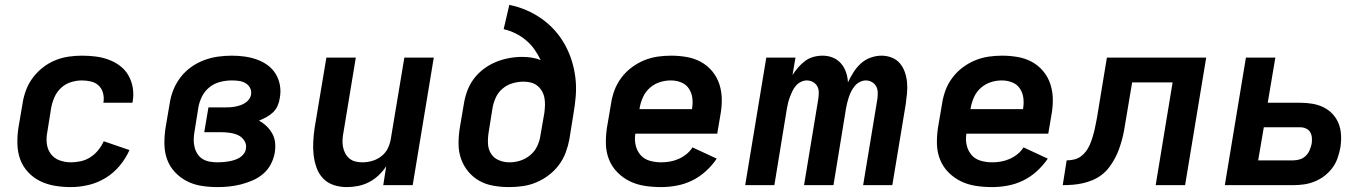

<svg xmlns="http://www.w3.org/2000/svg" viewBox="-20 -755 5590 783"><path d="M269 8Q235 8 203 2.5Q171 -3 143.5 -16.5Q116 -30 94.5 -53Q73 -76 62.5 -105Q52 -134 51 -167Q50 -200 55 -233L72 -333Q76 -360 86 -387Q96 -414 113.5 -437.5Q131 -461 154.5 -479.5Q178 -498 205 -509Q232 -520 259.5 -524Q287 -528 314 -528Q343 -528 370.5 -524.5Q398 -521 423.5 -511.5Q449 -502 470 -486Q491 -470 504 -447Q517 -424 521.5 -396.5Q526 -369 521 -341L520 -336H401L402 -338Q405 -358 400 -376Q395 -394 382.5 -406Q370 -418 351.5 -422.5Q333 -427 314 -427Q292 -427 269.5 -420Q247 -413 229.5 -397Q212 -381 202.5 -359.5Q193 -338 189 -317L173 -217Q168 -192 171 -168.5Q174 -145 187.5 -127Q201 -109 223 -101Q245 -93 269 -93Q289 -93 309.5 -97.5Q330 -102 348 -113.5Q366 -125 380 -142Q394 -159 403 -179L508 -143Q493 -109 468 -79Q443 -49 410 -29Q377 -9 340.5 -0.5Q304 8 269 8Z M867 8Q834 8 802 3Q770 -2 742.5 -16Q715 -30 693.5 -53Q672 -76 661.5 -105Q651 -134 650.5 -167Q650 -200 655 -233L672 -333Q676 -361 687 -388.5Q698 -416 716.5 -440Q735 -464 759.5 -481.5Q784 -499 812 -509.5Q840 -520 868.5 -524Q897 -528 925 -528Q951 -528 977 -524.5Q1003 -521 1027 -512.5Q1051 -504 1071 -489.5Q1091 -475 1104 -454Q1117 -433 1121.5 -407.5Q1126 -382 1121 -355Q1119 -340 1112.5 -324.5Q1106 -309 1093.5 -297Q1081 -285 1066 -277Q1051 -269 1036 -263Q1053 -254 1067 -240.5Q1081 -227 1090.5 -210Q1100 -193 1102 -172Q1104 -151 1100 -130Q1096 -107 1084 -84.5Q1072 -62 1052.5 -45.5Q1033 -29 1009.5 -19Q986 -9 962.5 -3Q939 3 915 5.5Q891 8 867 8ZM869 -93Q880 -93 891 -94Q902 -95 913.5 -97Q925 -99 936 -102.5Q947 -106 957 -112Q967 -118 974.5 -128Q982 -138 983 -149Q986 -167 976 -182Q966 -197 950.5 -204Q935 -211 916.5 -213.5Q898 -216 879 -216H813L830 -317H896Q906 -317 916.5 -317.5Q927 -318 938 -320Q949 -322 959.5 -325.5Q970 -329 979.5 -335Q989 -341 995.5 -350Q1002 -359 1004 -370Q1006 -385 999.5 -397Q993 -409 981 -416Q969 -423 954.5 -425Q940 -427 925 -427Q902 -427 878 -421Q854 -415 834.5 -399.5Q815 -384 804 -362Q793 -340 789 -317L773 -217Q770 -200 770 -184Q770 -168 774 -153Q778 -138 786.5 -125.5Q795 -113 808 -105.5Q821 -98 837 -95.5Q853 -93 869 -93Z M1394 8Q1366 8 1340.5 -0.5Q1315 -9 1297.5 -27.5Q1280 -46 1271 -71Q1262 -96 1259 -123Q1256 -150 1257.5 -177.5Q1259 -205 1263 -233L1311 -520H1431L1381 -217Q1378 -202 1377 -187Q1376 -172 1378.5 -157.5Q1381 -143 1387.5 -130.5Q1394 -118 1404.5 -109Q1415 -100 1429 -96.5Q1443 -93 1458 -93Q1478 -93 1498.5 -99Q1519 -105 1536 -118.5Q1553 -132 1562 -151Q1571 -170 1574 -190L1629 -520H1749L1663 0H1543L1555 -77Q1542 -57 1524 -40Q1506 -23 1484.5 -12Q1463 -1 1440 3.5Q1417 8 1394 8Z M2056 8Q2024 8 1992.5 2.5Q1961 -3 1935 -17.5Q1909 -32 1889.5 -55.5Q1870 -79 1860 -108Q1850 -137 1850 -169Q1850 -201 1855 -233L1872 -333Q1876 -359 1886 -385.5Q1896 -412 1913 -434.5Q1930 -457 1953.5 -474.5Q1977 -492 2003 -502.5Q2029 -513 2056 -518Q2083 -523 2109 -523Q2129 -523 2148.5 -520Q2168 -517 2185 -510Q2174 -533 2159.5 -553.5Q2145 -574 2125.5 -590.5Q2106 -607 2083 -618.5Q2060 -630 2034 -636L2057 -735Q2093 -728 2126.5 -713.5Q2160 -699 2189 -678.5Q2218 -658 2241.5 -632Q2265 -606 2282.5 -575Q2300 -544 2311 -509.5Q2322 -475 2326.5 -438.5Q2331 -402 2328 -363.5Q2325 -325 2318 -287L2302 -187Q2297 -160 2287 -133Q2277 -106 2259 -82Q2241 -58 2217 -40Q2193 -22 2166.5 -11Q2140 0 2112 4Q2084 8 2056 8ZM2058 -93Q2080 -93 2102 -100Q2124 -107 2142.5 -122.5Q2161 -138 2171 -159.5Q2181 -181 2184 -203L2200 -295Q2202 -311 2202.5 -326.5Q2203 -342 2200 -357Q2197 -372 2189.5 -384.5Q2182 -397 2170.5 -406Q2159 -415 2144.5 -418.5Q2130 -422 2114 -422Q2093 -422 2070.5 -415.5Q2048 -409 2030 -394Q2012 -379 2002.5 -358.5Q1993 -338 1989 -317L1973 -217Q1969 -193 1970 -170Q1971 -147 1982 -129Q1993 -111 2013.5 -102Q2034 -93 2058 -93Z M2676 8Q2642 8 2609.5 3Q2577 -2 2549 -15.5Q2521 -29 2498.5 -51.5Q2476 -74 2464 -103.5Q2452 -133 2451 -166Q2450 -199 2455 -233L2472 -333Q2476 -360 2486 -387Q2496 -414 2514 -438Q2532 -462 2556 -480Q2580 -498 2607 -509Q2634 -520 2661.5 -524Q2689 -528 2717 -528Q2749 -528 2780.5 -522.5Q2812 -517 2838.5 -502.5Q2865 -488 2884.5 -464.5Q2904 -441 2913.5 -412Q2923 -383 2923.5 -351Q2924 -319 2918 -287L2905 -210H2571Q2567 -185 2572.5 -162Q2578 -139 2592.5 -122.5Q2607 -106 2629.5 -99.5Q2652 -93 2676 -93Q2694 -93 2711.5 -96Q2729 -99 2746.5 -106.5Q2764 -114 2779 -126Q2794 -138 2804 -154L2903 -108Q2884 -80 2858 -56.5Q2832 -33 2802 -18.5Q2772 -4 2739.5 2Q2707 8 2676 8ZM2588 -310H2802Q2806 -333 2803.5 -354.5Q2801 -376 2789.5 -393.5Q2778 -411 2758 -419Q2738 -427 2715 -427Q2693 -427 2671 -420Q2649 -413 2631 -397.5Q2613 -382 2603 -360.5Q2593 -339 2589 -317Z M3019 0 3105 -520H3224L3212 -449Q3222 -465 3235 -480Q3248 -495 3263.5 -506.5Q3279 -518 3297.5 -523Q3316 -528 3335 -528Q3357 -528 3376.5 -520Q3396 -512 3409.5 -496.5Q3423 -481 3430 -461Q3437 -441 3438 -419Q3448 -440 3460.5 -460Q3473 -480 3490.5 -496Q3508 -512 3530.5 -520Q3553 -528 3575 -528Q3597 -528 3617 -520Q3637 -512 3650 -496.5Q3663 -481 3670 -461Q3677 -441 3679 -419.5Q3681 -398 3679 -376Q3677 -354 3674 -332L3619 0H3500L3558 -351Q3560 -365 3559.5 -378.5Q3559 -392 3553 -403Q3547 -414 3535.5 -420.5Q3524 -427 3511 -427Q3499 -427 3487 -421Q3475 -415 3466.5 -405Q3458 -395 3452 -383.5Q3446 -372 3442 -360Q3438 -348 3435 -336Q3432 -324 3430 -312L3379 0H3259L3317 -351Q3319 -365 3319 -378.5Q3319 -392 3313 -403Q3307 -414 3295.5 -420.5Q3284 -427 3270 -427Q3258 -427 3246 -421Q3234 -415 3225.5 -405Q3217 -395 3211.5 -383.5Q3206 -372 3201.5 -360Q3197 -348 3194 -336Q3191 -324 3189 -312L3138 0Z M4026 8Q3992 8 3959.5 3Q3927 -2 3899 -15.5Q3871 -29 3848.5 -51.5Q3826 -74 3814 -103.5Q3802 -133 3801 -166Q3800 -199 3805 -233L3822 -333Q3826 -360 3836 -387Q3846 -414 3864 -438Q3882 -462 3906 -480Q3930 -498 3957 -509Q3984 -520 4011.5 -524Q4039 -528 4067 -528Q4099 -528 4130.5 -522.5Q4162 -517 4188.5 -502.5Q4215 -488 4234.5 -464.5Q4254 -441 4263.5 -412Q4273 -383 4273.5 -351Q4274 -319 4268 -287L4255 -210H3921Q3917 -185 3922.5 -162Q3928 -139 3942.5 -122.5Q3957 -106 3979.5 -99.5Q4002 -93 4026 -93Q4044 -93 4061.5 -96Q4079 -99 4096.5 -106.5Q4114 -114 4129 -126Q4144 -138 4154 -154L4253 -108Q4234 -80 4208 -56.5Q4182 -33 4152 -18.5Q4122 -4 4089.5 2Q4057 8 4026 8ZM3938 -310H4152Q4156 -333 4153.5 -354.5Q4151 -376 4139.5 -393.5Q4128 -411 4108 -419Q4088 -427 4065 -427Q4043 -427 4021 -420Q3999 -413 3981 -397.5Q3963 -382 3953 -360.5Q3943 -339 3939 -317Z M4314 0 4330 -101Q4345 -101 4360 -104.5Q4375 -108 4387 -116.5Q4399 -125 4408.5 -137.5Q4418 -150 4424 -164Q4430 -178 4434.5 -192Q4439 -206 4442.5 -220Q4446 -234 4448.5 -248.5Q4451 -263 4454 -277L4494 -520H4899L4813 0H4693L4762 -419H4597L4571 -264Q4568 -245 4564.5 -225Q4561 -205 4555.5 -185Q4550 -165 4543 -145.5Q4536 -126 4525.5 -107Q4515 -88 4502 -71Q4489 -54 4471.5 -41Q4454 -28 4434.5 -20Q4415 -12 4394.5 -7.5Q4374 -3 4354 -1.5Q4334 0 4314 0Z M4975 0 5061 -520H5181L5150 -336H5281Q5307 -336 5331.5 -332Q5356 -328 5377.5 -317.5Q5399 -307 5415 -289.5Q5431 -272 5439.5 -250Q5448 -228 5449 -202.5Q5450 -177 5446 -152Q5442 -131 5434.5 -109.5Q5427 -88 5413 -69.5Q5399 -51 5380.5 -37Q5362 -23 5340.5 -14.5Q5319 -6 5297.5 -3Q5276 0 5254 0ZM5111 -101H5254Q5267 -101 5280.5 -105Q5294 -109 5304.5 -119Q5315 -129 5320.5 -142Q5326 -155 5329 -168Q5331 -180 5330 -193Q5329 -206 5323 -216Q5317 -226 5306 -231Q5295 -236 5282 -236H5134Z"/></svg>

Font: Iosevka Aile
Style: Bold Italic
Weight: 700
Italic angle: -9°
Designer: Belleve Invis
Foundry: Belleve Invis
Version: Version 28.0.1; ttfautohint (v1.8.4)